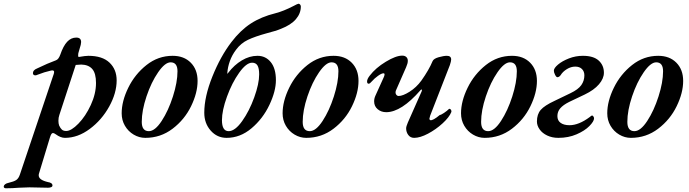

<svg xmlns="http://www.w3.org/2000/svg" viewBox="-135 -727 3704 1032"><path d="M-115 275Q-114 268 -107 263Q-100 258 -90 256Q-60 249 -47.5 240.5Q-35 232 -28 211L149 -315Q156 -333 156 -340Q156 -351 140 -348Q104 -340 66 -325Q60 -322 55 -322Q49 -322 45.5 -325Q42 -328 42 -334Q42 -350 64 -359Q122 -387 166 -403Q180 -408 189 -433Q205 -480 226 -502.5Q247 -525 275 -525Q301 -525 301 -501Q301 -498 299 -486L286 -441Q285 -437 285 -430Q285 -419 290 -421Q324 -427 340 -427Q415 -427 453.5 -390.5Q492 -354 492 -295Q492 -227 452 -154.5Q412 -82 347.5 -34Q283 14 214 14Q191 14 165 -5Q155 -12 150 -12Q145 -12 141.5 -7Q138 -2 134 10L76 201Q73 209 73 215Q73 228 85.5 237Q98 246 124 252Q133 253 140 257.5Q147 262 147 270Q147 276 140 279Q133 282 123 282Q91 282 73 281L23 280Q9 280 -33 282Q-68 285 -103 285Q-115 285 -115 275ZM381 -281Q381 -333 361 -356Q341 -379 302 -380Q294 -380 272 -378L184 -109Q179 -95 179 -78Q179 -63 183 -52Q190 -37 198 -30Q206 -23 221 -23Q248 -23 286.5 -62.5Q325 -102 353 -162.5Q381 -223 381 -281Z M519 -118Q519 -183 554.5 -255.5Q590 -328 652.5 -377.5Q715 -427 793 -427Q854 -427 890.5 -390Q927 -353 927 -292Q927 -228 892 -156Q857 -84 792.5 -35Q728 14 646 14Q613 14 583.5 -3.5Q554 -21 536.5 -51Q519 -81 519 -118ZM819 -344Q819 -392 782 -392Q752 -392 715 -338.5Q678 -285 652.5 -209Q627 -133 627 -72Q627 -22 665 -22Q698 -22 734 -77Q770 -132 794.5 -208.5Q819 -285 819 -344Z M963 -121Q963 -207 1006.5 -315.5Q1050 -424 1109 -501Q1157 -564 1213 -600.5Q1269 -637 1346 -656Q1389 -667 1443 -695Q1465 -707 1470 -707Q1474 -707 1478 -702.5Q1482 -698 1482 -692Q1482 -655 1455.5 -624Q1429 -593 1375 -572Q1349 -561 1298 -548Q1236 -531 1198 -513Q1160 -495 1134 -460Q1112 -431 1100.5 -398.5Q1089 -366 1087 -336Q1084 -326 1092 -336Q1124 -378 1165 -402.5Q1206 -427 1249 -427Q1293 -427 1320.5 -393Q1348 -359 1348 -296Q1348 -237 1313 -163Q1278 -89 1217 -37.5Q1156 14 1083 14Q1032 14 997.5 -25Q963 -64 963 -121ZM1258 -327Q1258 -360 1249 -375Q1240 -390 1220 -390Q1189 -390 1150.5 -336Q1112 -282 1085 -207.5Q1058 -133 1058 -81Q1058 -22 1094 -22Q1128 -22 1166.5 -76Q1205 -130 1231.5 -203.5Q1258 -277 1258 -327Z M1384 -118Q1384 -183 1419.5 -255.5Q1455 -328 1517.5 -377.5Q1580 -427 1658 -427Q1719 -427 1755.5 -390Q1792 -353 1792 -292Q1792 -228 1757 -156Q1722 -84 1657.5 -35Q1593 14 1511 14Q1478 14 1448.5 -3.5Q1419 -21 1401.5 -51Q1384 -81 1384 -118ZM1684 -344Q1684 -392 1647 -392Q1617 -392 1580 -338.5Q1543 -285 1517.5 -209Q1492 -133 1492 -72Q1492 -22 1530 -22Q1563 -22 1599 -77Q1635 -132 1659.5 -208.5Q1684 -285 1684 -344Z M2048 -37Q2048 -47 2057 -68Q2106 -180 2131 -235L2133 -242Q2133 -246 2130.5 -246Q2128 -246 2125 -242Q2022 -124 1941 -124Q1914 -124 1895 -140Q1876 -156 1876 -182Q1876 -198 1883 -213L1926 -308Q1932 -320 1932 -327Q1932 -333 1926 -333Q1916 -333 1897 -319.5Q1878 -306 1864 -290Q1853 -277 1847 -277Q1838 -277 1838 -289Q1838 -302 1852 -320Q1884 -362 1938.5 -395Q1993 -428 2027 -428Q2041 -428 2049 -420.5Q2057 -413 2057 -400Q2057 -386 2048 -366L1995 -245Q1991 -238 1991 -230Q1991 -222 1996 -216.5Q2001 -211 2007 -211Q2030 -211 2066.5 -234Q2103 -257 2130 -294Q2171 -352 2190 -398Q2196 -412 2223 -419.5Q2250 -427 2267 -427Q2290 -427 2290 -407Q2290 -398 2283 -377L2177 -105Q2173 -91 2173 -89Q2173 -83 2178 -81Q2192 -78 2229 -109Q2235 -109 2251.5 -120Q2268 -131 2279 -142Q2283 -143 2286 -140Q2289 -138 2290.5 -133.5Q2292 -129 2291 -125Q2280 -97 2244 -64Q2208 -31 2165.5 -8.5Q2123 14 2091 14Q2071 14 2059.5 -1.5Q2048 -17 2048 -37Z M2343 -118Q2343 -183 2378.5 -255.5Q2414 -328 2476.5 -377.5Q2539 -427 2617 -427Q2678 -427 2714.5 -390Q2751 -353 2751 -292Q2751 -228 2716 -156Q2681 -84 2616.5 -35Q2552 14 2470 14Q2437 14 2407.5 -3.5Q2378 -21 2360.5 -51Q2343 -81 2343 -118ZM2643 -344Q2643 -392 2606 -392Q2576 -392 2539 -338.5Q2502 -285 2476.5 -209Q2451 -133 2451 -72Q2451 -22 2489 -22Q2522 -22 2558 -77Q2594 -132 2618.5 -208.5Q2643 -285 2643 -344Z M2751 -74Q2751 -113 2771.5 -136.5Q2792 -160 2846 -185L2931 -226Q2973 -246 2989.5 -269.5Q3006 -293 3006 -322Q3006 -343 2993 -356Q2980 -369 2957 -369Q2934 -369 2912 -355.5Q2890 -342 2879 -324Q2876 -319 2871 -315.5Q2866 -312 2861 -312Q2855 -312 2848.5 -325Q2842 -338 2842 -347Q2842 -361 2864.5 -380Q2887 -399 2923 -413Q2959 -427 2998 -427Q3055 -427 3083 -401.5Q3111 -376 3111 -336Q3111 -305 3084.5 -274Q3058 -243 3008 -219L2924 -179Q2892 -163 2876.5 -145Q2861 -127 2861 -103Q2861 -79 2878.5 -66.5Q2896 -54 2926 -54Q2976 -54 3035 -98Q3037 -99 3040.5 -102.5Q3044 -106 3048 -106Q3051 -106 3054.5 -101Q3058 -96 3058 -91Q3058 -75 3033 -49.5Q3008 -24 2964 -5Q2920 14 2866 14Q2833 14 2806.5 1.5Q2780 -11 2765.5 -31.5Q2751 -52 2751 -74Z M3129 -118Q3129 -183 3164.5 -255.5Q3200 -328 3262.5 -377.5Q3325 -427 3403 -427Q3464 -427 3500.5 -390Q3537 -353 3537 -292Q3537 -228 3502 -156Q3467 -84 3402.5 -35Q3338 14 3256 14Q3223 14 3193.5 -3.5Q3164 -21 3146.5 -51Q3129 -81 3129 -118ZM3429 -344Q3429 -392 3392 -392Q3362 -392 3325 -338.5Q3288 -285 3262.5 -209Q3237 -133 3237 -72Q3237 -22 3275 -22Q3308 -22 3344 -77Q3380 -132 3404.5 -208.5Q3429 -285 3429 -344Z"/></svg>

Font: EB Garamond SemiBold
Style: Italic
Weight: 600
Italic angle: -17.2°
Designer: Georg Duffner and Octavio Pardo
Foundry: Georg Duffner
Version: Version 1.000